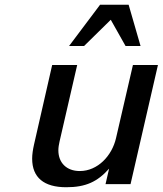

<svg xmlns="http://www.w3.org/2000/svg" viewBox="-20 -773 683 806"><path d="M570 -580 520 -753H400L270 -580H333L445 -690L507 -580ZM115 -107C115 -28 164 13 258 13C340 13 389 -10 438 -65L423 0H528L643 -500H538L467 -193C450 -119 390 -55 315 -55C259 -55 225 -90 225 -142C225 -153 227 -166 230 -179L304 -500H199L123 -167C118 -145 115 -125 115 -107Z"/></svg>

Font: Perun Medium Italic
Style: Regular
Weight: 500
Italic angle: -12°
Foundry: Copyright (c) Stefan Peev, Context Ltd, 2016
Version: Version 1.026